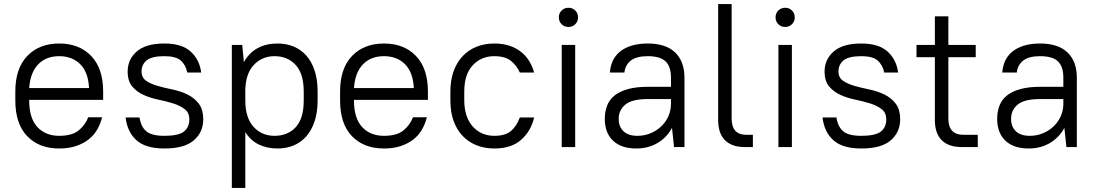

<svg xmlns="http://www.w3.org/2000/svg" viewBox="-20 -720 5372 940"><path d="M270 7Q171 7 113 -53.5Q55 -114 55 -228V-272Q55 -385 113.5 -446Q172 -507 270 -507Q368 -507 426.5 -446Q485 -385 485 -272V-231H123V-228Q123 -141 163 -98Q203 -55 270 -55Q332 -55 364.5 -81Q397 -107 412 -146H480Q472 -114 456 -86Q440 -58 414 -37.5Q388 -17 352 -5Q316 7 270 7ZM270 -445Q205 -445 166.5 -404.5Q128 -364 123 -289H416Q412 -367 372.5 -406Q333 -445 270 -445Z M785 7Q693 7 648 -33.5Q603 -74 595 -145H663Q670 -99 696.5 -77Q723 -55 785 -55Q854 -55 880.5 -76Q907 -97 907 -135Q907 -168 884.5 -185.5Q862 -203 828.5 -213.5Q795 -224 756 -232Q717 -240 683.5 -255Q650 -270 627.5 -296.5Q605 -323 605 -370Q605 -429 649.5 -468Q694 -507 785 -507Q870 -507 913.5 -467.5Q957 -428 965 -365H897Q889 -403 864.5 -424Q840 -445 785 -445Q723 -445 698 -424.5Q673 -404 673 -370Q673 -340 695.5 -324.5Q718 -309 751.5 -299.5Q785 -290 824 -282Q863 -274 896.5 -258Q930 -242 952.5 -213.5Q975 -185 975 -135Q975 -73 929 -33Q883 7 785 7Z M1339 7Q1287 7 1247 -12.5Q1207 -32 1181 -73V200H1115V-500H1166L1174 -416Q1200 -462 1241.5 -484.5Q1283 -507 1339 -507Q1382 -507 1418 -492Q1454 -477 1480 -447.5Q1506 -418 1520.5 -374Q1535 -330 1535 -272V-228Q1535 -171 1520.5 -127Q1506 -83 1480 -53Q1454 -23 1418 -8Q1382 7 1339 7ZM1324 -55Q1389 -55 1428 -97.5Q1467 -140 1467 -228V-272Q1467 -359 1427.5 -402Q1388 -445 1324 -445Q1264 -445 1223.5 -403Q1183 -361 1181 -280V-228Q1181 -144 1221 -99.5Q1261 -55 1324 -55Z M1860 7Q1761 7 1703 -53.5Q1645 -114 1645 -228V-272Q1645 -385 1703.5 -446Q1762 -507 1860 -507Q1958 -507 2016.5 -446Q2075 -385 2075 -272V-231H1713V-228Q1713 -141 1753 -98Q1793 -55 1860 -55Q1922 -55 1954.5 -81Q1987 -107 2002 -146H2070Q2062 -114 2046 -86Q2030 -58 2004 -37.5Q1978 -17 1942 -5Q1906 7 1860 7ZM1860 -445Q1795 -445 1756.5 -404.5Q1718 -364 1713 -289H2006Q2002 -367 1962.5 -406Q1923 -445 1860 -445Z M2400 7Q2352 7 2312.5 -9Q2273 -25 2244.5 -55Q2216 -85 2200.5 -128.5Q2185 -172 2185 -228V-272Q2185 -327 2200.5 -370.5Q2216 -414 2244.5 -444.5Q2273 -475 2312.5 -491Q2352 -507 2400 -507Q2442 -507 2474.5 -496Q2507 -485 2531.5 -465.5Q2556 -446 2571.5 -420Q2587 -394 2595 -365H2525Q2510 -399 2481.5 -422Q2453 -445 2400 -445Q2336 -445 2294.5 -400.5Q2253 -356 2253 -272V-228Q2253 -187 2264 -154.5Q2275 -122 2295 -100Q2315 -78 2341.5 -66.5Q2368 -55 2400 -55Q2454 -55 2482 -79Q2510 -103 2525 -145H2595Q2580 -79 2532 -36Q2484 7 2400 7Z M2730 -500H2796V0H2730ZM2763 -588Q2743 -588 2729.5 -601.5Q2716 -615 2716 -635Q2716 -655 2729.5 -668.5Q2743 -682 2763 -682Q2783 -682 2796.5 -668.5Q2810 -655 2810 -635Q2810 -615 2796.5 -601.5Q2783 -588 2763 -588Z M3096 7Q3021 7 2981 -31.5Q2941 -70 2941 -138Q2941 -174 2952.5 -203.5Q2964 -233 2989.5 -253Q3015 -273 3055 -284Q3095 -295 3151 -295H3265V-340Q3265 -394 3238.5 -419.5Q3212 -445 3151 -445Q3096 -445 3068.5 -423.5Q3041 -402 3037 -365H2966Q2968 -396 2980 -422Q2992 -448 3015 -467Q3038 -486 3072 -496.5Q3106 -507 3151 -507Q3240 -507 3285.5 -463Q3331 -419 3331 -340V0H3280L3270 -94Q3244 -46 3198.5 -19.5Q3153 7 3096 7ZM3101 -55Q3135 -55 3165 -67.5Q3195 -80 3217.5 -101.5Q3240 -123 3252.5 -151.5Q3265 -180 3265 -212V-235H3151Q3074 -235 3041.5 -208Q3009 -181 3009 -138Q3009 -100 3032.5 -77.5Q3056 -55 3101 -55Z M3626 0Q3563 0 3529.5 -33.5Q3496 -67 3496 -132V-700H3562V-140Q3562 -60 3634 -60H3666V0H3626Z M3791 -500H3857V0H3791ZM3824 -588Q3804 -588 3790.5 -601.5Q3777 -615 3777 -635Q3777 -655 3790.5 -668.5Q3804 -682 3824 -682Q3844 -682 3857.5 -668.5Q3871 -655 3871 -635Q3871 -615 3857.5 -601.5Q3844 -588 3824 -588Z M4197 7Q4105 7 4060 -33.5Q4015 -74 4007 -145H4075Q4082 -99 4108.5 -77Q4135 -55 4197 -55Q4266 -55 4292.5 -76Q4319 -97 4319 -135Q4319 -168 4296.5 -185.5Q4274 -203 4240.5 -213.5Q4207 -224 4168 -232Q4129 -240 4095.5 -255Q4062 -270 4039.5 -296.5Q4017 -323 4017 -370Q4017 -429 4061.5 -468Q4106 -507 4197 -507Q4282 -507 4325.5 -467.5Q4369 -428 4377 -365H4309Q4301 -403 4276.5 -424Q4252 -445 4197 -445Q4135 -445 4110 -424.5Q4085 -404 4085 -370Q4085 -340 4107.5 -324.5Q4130 -309 4163.5 -299.5Q4197 -290 4236 -282Q4275 -274 4308.5 -258Q4342 -242 4364.5 -213.5Q4387 -185 4387 -135Q4387 -73 4341 -33Q4295 7 4197 7Z M4467 -500H4557V-640H4623V-500H4757V-440H4623V-140Q4623 -60 4697 -60H4767V0H4689Q4624 0 4590.5 -33.5Q4557 -67 4557 -132V-440H4467Z M5017 7Q4942 7 4902 -31.5Q4862 -70 4862 -138Q4862 -174 4873.5 -203.5Q4885 -233 4910.5 -253Q4936 -273 4976 -284Q5016 -295 5072 -295H5186V-340Q5186 -394 5159.5 -419.5Q5133 -445 5072 -445Q5017 -445 4989.5 -423.5Q4962 -402 4958 -365H4887Q4889 -396 4901 -422Q4913 -448 4936 -467Q4959 -486 4993 -496.5Q5027 -507 5072 -507Q5161 -507 5206.5 -463Q5252 -419 5252 -340V0H5201L5191 -94Q5165 -46 5119.5 -19.5Q5074 7 5017 7ZM5022 -55Q5056 -55 5086 -67.5Q5116 -80 5138.5 -101.5Q5161 -123 5173.5 -151.5Q5186 -180 5186 -212V-235H5072Q4995 -235 4962.5 -208Q4930 -181 4930 -138Q4930 -100 4953.5 -77.5Q4977 -55 5022 -55Z"/></svg>

Font: PT Root UI Web
Style: Regular
Weight: 400
Designer: Vitaly Kuzmin
Foundry: ParaType Ltd.
Version: Version 1.000W